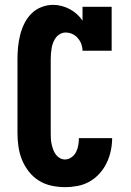

<svg xmlns="http://www.w3.org/2000/svg" viewBox="-20 -763 540 791"><path d="M248 8Q220 8 192 2Q164 -4 140 -19Q116 -34 98.5 -56.5Q81 -79 70.5 -105Q60 -131 56 -159Q52 -187 52 -215V-520Q52 -545 54.5 -570Q57 -595 63 -619Q69 -643 80 -665.5Q91 -688 108.5 -706Q126 -724 150 -733.5Q174 -743 199 -743Q216 -743 233.5 -738.5Q251 -734 267 -725.5Q283 -717 296.5 -705Q310 -693 320 -678V-735H440V-554H320Q320 -568 315 -581.5Q310 -595 300.5 -606Q291 -617 278 -623Q265 -629 250 -629Q239 -629 228.5 -623.5Q218 -618 211 -609Q204 -600 199.5 -589Q195 -578 193 -566.5Q191 -555 190 -543.5Q189 -532 189 -520V-215Q189 -204 189.5 -192.5Q190 -181 192.5 -169.5Q195 -158 199 -147Q203 -136 209.5 -127Q216 -118 226 -112Q236 -106 248 -106Q262 -106 274.5 -115Q287 -124 293.5 -137Q300 -150 302.5 -164.5Q305 -179 305 -194H442Q442 -168 436.5 -142Q431 -116 419.5 -92Q408 -68 390 -48Q372 -28 349 -15Q326 -2 300 3Q274 8 248 8Z"/></svg>

Font: Iosevka Curly Slab Heavy
Style: Regular
Weight: 900
Monospace: yes
Designer: Belleve Invis
Foundry: Belleve Invis
Version: Version 22.1.2; ttfautohint (v1.8.4)